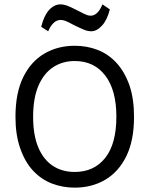

<svg xmlns="http://www.w3.org/2000/svg" viewBox="-20 -849 686 881"><path d="M323 12Q267.5 12 218.5 -6.8Q169.5 -25.5 131.8 -65.8Q94 -106 72 -170.5Q51 -231.5 51 -313Q51 -422.5 86.5 -494.8Q122 -567 183.5 -603Q245 -639 323 -639Q379 -639 428 -620Q477 -601 514.5 -560.5Q552 -520 574.5 -456Q595 -395 595 -313Q595 -204 559.5 -132Q524 -60 462.5 -24Q401 12 323 12ZM323 -60Q411.5 -60 462.8 -124.5Q514 -189 514 -314Q514 -435.5 463 -502.2Q412 -569 323 -569Q267 -569 224 -540.8Q181 -512.5 156.5 -455.8Q132 -399 132 -313Q132 -229.5 155.5 -173.2Q179 -117 221.8 -88.5Q264.5 -60 323 -60ZM399 -705.5Q383.5 -705.5 367 -712Q350.5 -718.5 318 -734.5Q292.5 -748.5 280.8 -753Q269 -757.5 258 -757.5Q224 -757.5 201 -705.5L169 -726Q182 -778 205.5 -803.5Q229 -829 258 -829Q270.5 -829 285.5 -824Q300.5 -819 332.5 -802.5Q371.5 -782 382 -779Q389 -777 397 -777Q411.5 -777 425.2 -789.5Q439 -802 450 -829L484 -806Q472 -757.5 448 -731.5Q424 -705.5 399 -705.5Z"/></svg>

Font: Betina Sans
Style: Regular
Weight: 400
Designer: Jonathan Pinhorn (font) & Cristiano Sobral (main changes)
Version: Version 2.001;April 28, 2021;FontCreator 13.0.0.2655 32-bit;